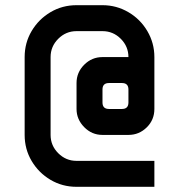

<svg xmlns="http://www.w3.org/2000/svg" viewBox="-20 -720 690 740"><path d="M75 -200V-500Q75 -555 102 -600.5Q129 -646 174.5 -673Q220 -700 275 -700H375Q429 -700 475 -673Q521 -646 548 -600Q575 -554 575 -500V-300Q575 -258 545.5 -229Q516 -200 475 -200H375Q334 -200 304.5 -230Q275 -260 275 -300V-400Q275 -441 304.5 -470.5Q334 -500 375 -500H475Q475 -541 445.5 -570.5Q416 -600 375 -600H275Q234 -600 204.5 -570.5Q175 -541 175 -500V-200Q175 -159 204.5 -129.5Q234 -100 275 -100H575V0H275Q220 0 174.5 -27Q129 -54 102 -99.5Q75 -145 75 -200ZM400 -300H450Q475 -300 475 -325V-375Q475 -400 450 -400H400Q375 -400 375 -375V-325Q375 -300 400 -300Z"/></svg>

Font: Monoikos Medium
Style: Regular
Weight: 500
Designer: Brian Krent
Version: Version 0.088